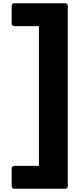

<svg xmlns="http://www.w3.org/2000/svg" viewBox="-20 -892 489 1184"><path d="M62 131 52 141V262L62 272H388L398 262V-862L388 -872H62L52 -862V-741L62 -731H220V131Z"/></svg>

Font: Hussar Woodtype
Style: Ultra
Weight: 900
Foundry: Cannot Into Space Fonts
Version: Version 1.07